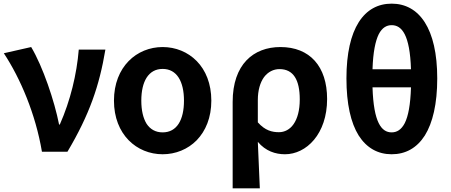

<svg xmlns="http://www.w3.org/2000/svg" viewBox="-20 -832 2476 1053"><path d="M76 -557 1 -540C92 -402 175 -207 210 0H350C471 -204 525 -362 558 -560H485H412C401 -425 366 -280 308 -149H304C279 -277 215 -467 151 -574Z M1059 -497C1010 -547 943 -574 872 -574C730 -574 605 -466 605 -280C605 -94 730 14 872 14C943 14 1010 -13 1059 -63C1108 -114 1139 -187 1139 -280C1139 -373 1108 -447 1059 -497ZM784 -406C804 -437 833 -454 872 -454C950 -454 989 -385 989 -280C989 -174 950 -106 872 -106C833 -106 804 -123 784 -153C765 -184 755 -227 755 -280C755 -333 765 -376 784 -406Z M1256 -36V201H1330H1405C1401 114 1398 36 1394 -54C1437 -3 1491 14 1543 14C1660 14 1774 -97 1774 -289C1774 -468 1679 -574 1518 -574C1370 -574 1256 -479 1256 -273ZM1428 -409C1450 -438 1480 -453 1513 -453C1589 -453 1624 -394 1624 -287C1624 -226 1611 -181 1590 -151C1570 -122 1541 -107 1510 -107C1472 -107 1434 -116 1394 -161V-283C1394 -337 1407 -380 1428 -409Z M1947 -89C1991 -20 2053 14 2128 14C2204 14 2266 -20 2310 -89C2353 -158 2378 -262 2378 -402C2378 -676 2279 -812 2128 -812C1977 -812 1880 -677 1880 -402C1880 -262 1904 -158 1947 -89ZM2200 -157C2181 -120 2156 -106 2128 -106C2072 -106 2029 -160 2023 -353H2128H2234C2231 -257 2219 -195 2200 -157ZM2057 -644C2076 -681 2101 -694 2128 -694C2184 -694 2228 -641 2234 -452H2128H2023C2026 -547 2039 -607 2057 -644Z"/></svg>

Font: GenSekiGothic2 TW B
Style: Regular
Weight: 700
Version: Version 2.100;PS 2.1;hotconv 16.6.51;makeotf.lib2.5.65220 DE